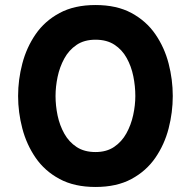

<svg xmlns="http://www.w3.org/2000/svg" viewBox="-20 -732 760 764"><path d="M360 12Q276 12 217 -19.8Q158 -51.5 121.8 -104.2Q85.5 -157 68.8 -221Q52 -285 52 -350Q52 -415 68.8 -479Q85.5 -543 121.8 -595.8Q158 -648.5 217 -680.2Q276 -712 360 -712Q444.5 -712 503.2 -680.2Q562 -648.5 598.2 -595.8Q634.5 -543 651 -479Q667.5 -415 667.5 -350Q667.5 -285 651 -221Q634.5 -157 598.2 -104.2Q562 -51.5 503.2 -19.8Q444.5 12 360 12ZM360 -127Q404 -127 434.2 -147.5Q464.5 -168 483 -201.5Q501.5 -235 510 -274.2Q518.5 -313.5 518.5 -350Q518.5 -389 510.5 -428.5Q502.5 -468 484.2 -501Q466 -534 435.5 -554Q405 -574 360 -574Q315 -574 284.5 -553.2Q254 -532.5 235.8 -499Q217.5 -465.5 209.2 -426.2Q201 -387 201 -350Q201 -311.5 209.2 -272.2Q217.5 -233 236 -200Q254.5 -167 285 -147Q315.5 -127 360 -127Z"/></svg>

Font: Overpass ExtraBold
Style: Regular
Weight: 800
Designer: Delve Withrington, Dave Bailey, Thomas Jockin
Foundry: Delve Fonts LLC
Version: Version 4.000; ttfautohint (v1.8.3)